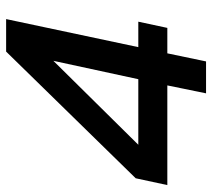

<svg xmlns="http://www.w3.org/2000/svg" viewBox="-54 -662 716 649"><g transform="rotate(-90 304.5 -338.0)"><path d="M448.2 -130.9 420.9 0H313L339.8 -130.9H2.9L25.9 -237.8L454.1 -675.8H564L469.2 -229H555.2L534.2 -130.9ZM422.9 -516.1 139.2 -229H360.8Z"/></g></svg>

Font: Clear Sans Medium
Style: Italic
Weight: 500
Italic angle: -12°
Foundry: Intel Corporation
Version: Version 1.00